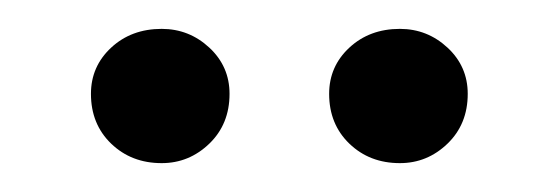

<svg xmlns="http://www.w3.org/2000/svg" viewBox="-20 -730 386 133"><path d="M208 -665Q208 -684 222 -697Q236 -710 257 -710Q276 -710 290 -697Q304 -684 304 -665Q304 -644 290 -630.5Q276 -617 257 -617Q236 -617 222 -630.5Q208 -644 208 -665ZM43 -665Q43 -684 57 -697Q71 -710 92 -710Q111 -710 125 -697Q139 -684 139 -665Q139 -644 125 -630.5Q111 -617 92 -617Q71 -617 57 -630.5Q43 -644 43 -665Z"/></svg>

Font: Lineal Light
Style: Regular
Weight: 300
Designer: Created by Frank Adebiaye with contributions from Anton Moglia & Ariel Martín Pérez
Created by Frank ADEBIAYE with FontF
Foundry: Velvetyne Type Foundry
Version: Version 2.000